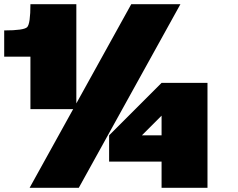

<svg xmlns="http://www.w3.org/2000/svg" viewBox="-20 -895 1134 915"><path d="M343.8 -875V-375H125V-625H0V-750Q93.8 -750 109.4 -765.6Q125 -781.2 125 -875ZM605.5 -875H839.8L355.5 0H121.1ZM750 -250V-343.8L656.2 -250ZM968.8 0H750V-125H500V-250L750 -500H968.8Z"/></svg>

Font: CraftyPE
Style: Regular
Weight: 400
Designer: Erek Butcher
Foundry: Haunted Coop
Version: Version 0.018;April 4, 2024;FontCreator 15.0.0.2962 64-bit